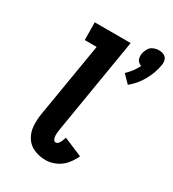

<svg xmlns="http://www.w3.org/2000/svg" viewBox="-189 -880 893 991"><g transform="rotate(30 257.5 -384.0)"><path d="M413 -541Q454 -574 480 -621Q506 -668 514 -717Q517 -733 512.5 -748Q508 -763 494 -769.5Q480 -776 464 -776Q448 -776 432 -769.5Q416 -763 407 -748Q398 -733 395 -717Q393 -704 395 -692Q397 -680 405 -671.5Q413 -663 424 -660Q414 -639 400 -620.5Q386 -602 369 -586ZM239 8Q269 8 299 -5.5Q329 -19 350 -44Q371 -69 384 -98L273 -145Q270 -136 266.5 -126.5Q263 -117 256 -107Q249 -97 239 -97Q229 -97 225 -107.5Q221 -118 220.5 -127.5Q220 -137 221 -147.5Q222 -158 224 -168L318 -735H104L105 -630H176L102 -186Q96 -149 98.5 -113.5Q101 -78 119.5 -48.5Q138 -19 170.5 -5.5Q203 8 239 8Z"/></g></svg>

Font: Iosevka Sparkle
Style: Bold Italic
Weight: 700
Italic angle: -9°
Designer: Belleve Invis
Foundry: Belleve Invis
Version: Version 4.5.0; ttfautohint (v1.8.3)